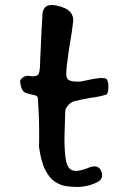

<svg xmlns="http://www.w3.org/2000/svg" viewBox="-20 -738 502 765"><path d="M291 7Q270 7 246 4Q222 1 199.5 -13.5Q177 -28 160 -61.5Q143 -95 135 -156Q136 -166 136 -181Q136 -196 136 -216Q136 -248 134.5 -281Q133 -314 131 -348Q129 -354 124 -357L104 -362Q80 -367 74 -373Q67 -381 64.5 -390Q62 -399 60 -415Q69 -436 93 -436Q99 -435 103.5 -434.5Q108 -434 110 -434Q131 -434 135 -446Q140 -459 140 -499L143 -559Q144 -598 149 -677Q150 -718 186 -718Q192 -718 196.5 -717.5Q201 -717 205 -716Q246 -707 260 -690Q274 -673 271.5 -652.5Q269 -632 266 -610Q236 -434 247 -429Q247 -421 261 -416Q274 -412 301 -413Q324 -418 341.5 -421.5Q359 -425 371 -426Q373 -427 377.5 -427Q382 -427 387 -427Q399 -427 403 -424Q412 -419 412 -391Q412 -380 409.5 -371Q407 -362 403 -361Q390 -357 374 -353.5Q358 -350 339 -348Q317 -344 301 -340.5Q285 -337 274 -334Q263 -331 252 -319Q241 -307 240 -297L237 -197Q236 -158 240 -119Q243 -86 253 -71.5Q263 -57 283 -57Q298 -57 329 -68Q344 -75 357 -75Q377 -75 384 -54Q387 -47 387 -40Q387 -27 377.5 -19Q368 -11 352 -5Q322 6 291 7Z"/></svg>

Font: Mansalva
Style: Regular
Weight: 400
Designer: Carolina Short
Foundry: Carolina Short
Version: Version 2.112; ttfautohint (v1.8.4.7-5d5b)